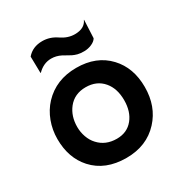

<svg xmlns="http://www.w3.org/2000/svg" viewBox="-171 -849 926 981"><g transform="rotate(-30 292.0 -359.0)"><path d="M34.7 -252.4Q34.7 -306.2 53 -355.2Q71.3 -404.3 105.5 -440.9Q180.2 -520 299.3 -520Q418 -520 487.8 -445.3Q554.7 -374 554.7 -260.3Q554.7 -146.5 485.8 -71.8Q413.1 7.3 293 7.3Q168.9 7.3 98.6 -70.3Q34.7 -141.1 34.7 -252.4ZM153.3 -255.4Q153.3 -224.6 163.6 -195.8Q173.8 -167 192.9 -146.5Q233.4 -102.1 299.3 -102.1Q360.4 -102.1 395.5 -145.5Q429.7 -187.5 429.7 -254.9Q429.7 -323.2 394.5 -365.2Q356.9 -410.2 291.5 -410.2Q225.1 -410.2 187.5 -362.3Q153.3 -318.4 153.3 -255.4ZM212.4 -625Q166.5 -625 130.9 -588.4L128.9 -588.9L127 -686Q160.2 -725.1 217.3 -725.1Q262.2 -725.1 300.8 -698.5Q339.4 -671.9 380.4 -671.9Q438.5 -671.9 456.5 -712.9L457.5 -711.9L452.6 -606.4Q444.3 -591.8 422.9 -582.3Q401.4 -572.8 377.9 -572.8Q354.5 -572.8 340.1 -576.7Q325.7 -580.6 313.5 -586.4Q301.3 -592.3 290.8 -598.9Q280.3 -605.5 268.6 -611.3Q241.2 -625 212.4 -625Z"/></g></svg>

Font: Hammersmith One
Style: Regular
Weight: 400
Designer: Nicole Fally
Foundry: Nicole Fally
Version: Version 1.003